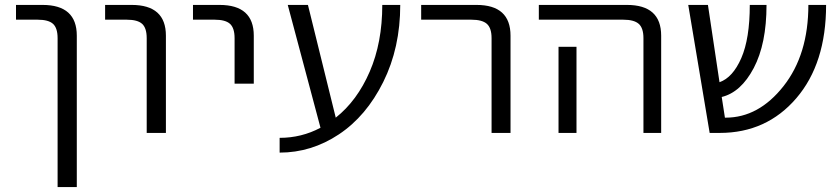

<svg xmlns="http://www.w3.org/2000/svg" viewBox="-20 -540 3411 780"><path d="M45 -460V-520H153Q292 -520 292 -395V220H214V-385Q214 -426 195.5 -443Q177 -460 133 -460Z M407 -460V-520H515Q654 -520 654 -395V0H576V-385Q576 -426 557.5 -443Q539 -460 495 -460Z M764 -460V-520H872Q1011 -520 1011 -395V-200H933V-385Q933 -426 914.5 -443Q896 -460 852 -460Z M1344 -62Q1431 -131 1482 -249Q1533 -367 1533 -520H1606Q1606 -346 1537 -207Q1468 -68 1356.5 6Q1245 80 1116 80V20Q1205 20 1282 -21L1149 -520H1231Z M1691 -460V-520H1916Q2054 -520 2054 -395V0H1977V-385Q1977 -426 1958 -443Q1939 -460 1895 -460Z M2322 -350V-73V0H2249V-73V-350ZM2169 -460V-520H2527Q2666 -520 2666 -395V0H2594V-385Q2594 -426 2575 -443Q2556 -460 2512 -460Z M3336 -520Q3336 -282 3215 -141Q3094 0 2904 0H2863L2776 -520H2856L2903 -206Q2957 -225 2991.5 -304Q3026 -383 3026 -520H3094Q3094 -362 3042 -263.5Q2990 -165 2912 -146L2925 -62H2928Q3062 -62 3163 -190Q3264 -318 3264 -520Z"/></svg>

Font: M PLUS 1p
Style: Regular
Weight: 400
Version: Version 1.062